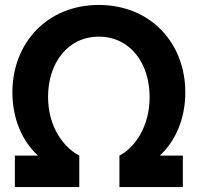

<svg xmlns="http://www.w3.org/2000/svg" viewBox="-20 -755 798 775"><path d="M40 0H300V-127C240 -158 174 -239 174 -364C174 -499 252 -607 379 -607C506 -607 584 -499 584 -363C584 -243 523 -158 462 -127V0H718V-127H625C690 -187 728 -278 728 -382C728 -581 588 -735 379 -735C170 -735 30 -581 30 -382C30 -278 68 -187 133 -127H40Z"/></svg>

Font: Eudonet ExtraBold
Style: Regular
Weight: 800
Designer: Mikhail Sharanda
Foundry: Mikhail Sharanda
Version: Version 4.503;Glyphs 3.1.2 (3151)